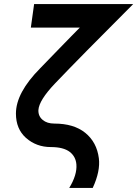

<svg xmlns="http://www.w3.org/2000/svg" viewBox="-20 -720 672 940"><path d="M147 -700 131 -585H371Q371 -585 369 -583Q367 -581 358.5 -572.5Q350 -564 329.5 -543Q309 -522 272 -484Q235 -446 177 -386Q58 -266 58 -164Q58 -89 107 -45Q158 0 229 0Q291 0 322 24Q351 47 354 85Q358 136 319 200H434Q453 159 460.5 122.5Q468 86 464 55Q454 -24 397 -70Q341 -115 246 -115Q210 -115 189 -133Q167 -151 168 -181Q171 -229 249 -311Q311 -376 406.5 -473Q502 -570 632 -700Z"/></svg>

Font: Unageo
Style: SemiBold-Italic
Weight: 600
Designer: Richard Sepsi
Foundry: Richard Sepsi
Version: Version 2.000